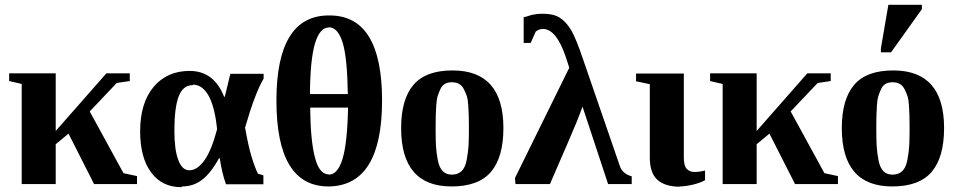

<svg xmlns="http://www.w3.org/2000/svg" viewBox="-20 -763 3972 796"><path d="M518 -459V-427L464 -419L352 -301L492 -45L548 -33V0H370L264 -209L211 -165V0H70V-415L18 -427V-459H211V-220L421 -459Z M735 10 732 13Q651 13 606 -49Q561 -110 561 -219Q561 -336 617 -403Q673 -469 766 -469Q867 -469 909 -362H912L935 -457H1073V-437Q1038 -379 996 -234Q1010 -156 1021 -120Q1034 -75 1049 -43L1072 -36V1H917Q901 -42 891 -107H888Q854 -45 817 -17Q781 10 735 10ZM780 -412 779 -410Q739 -410 721 -364Q703 -318 703 -220Q703 -142 719 -100Q735 -57 765 -57Q798 -57 828 -99Q857 -140 880 -227Q871 -317 846 -364Q820 -412 780 -412Z M1564 -346V-347Q1564 8 1342 10Q1126 10 1126 -346Q1126 -523 1181 -611.5Q1236 -700 1346 -699Q1456 -699 1510 -610Q1564 -522 1564 -346ZM1343 -40V-39Q1380 -39 1400 -104Q1420 -170 1423 -317H1266Q1267 -180 1286 -109Q1304 -40 1343 -40ZM1343 -650V-649Q1306 -649 1286 -583Q1266 -517 1265 -373H1422Q1420 -521 1401 -585Q1381 -650 1343 -650Z M1856 -471Q2067 -471 2067 -232Q2067 -111 2015.5 -50.5Q1964 10 1852 10Q1643 10 1643 -232Q1643 -351 1694 -411Q1745 -471 1856 -471ZM1924 -232Q1924 -264 1923.5 -280.5Q1923 -297 1921.5 -323.5Q1920 -350 1915.5 -364Q1911 -378 1903 -393.5Q1895 -409 1882.5 -415.5Q1870 -422 1853 -422Q1837 -422 1825 -415.5Q1813 -409 1806 -394Q1799 -379 1794.5 -364.5Q1790 -350 1788.5 -324.5Q1787 -299 1786.5 -281.5Q1786 -264 1786 -232Q1786 -185 1787.5 -158Q1789 -131 1795 -99.5Q1801 -68 1815.5 -53.5Q1830 -39 1853 -39Q1878 -39 1893.5 -53.5Q1909 -68 1915 -101Q1921 -134 1922.5 -159Q1924 -184 1924 -232Z M2117 0 2115 -25 2340 -482 2327 -523Q2287 -643 2231 -643Q2215 -643 2201 -632L2180 -585H2151V-692Q2160 -693 2171 -697Q2183 -701 2189 -702Q2201 -704 2208 -705Q2215 -706 2232 -706Q2274 -706 2300 -690Q2327 -673 2348 -638Q2368 -604 2397 -518L2549 -77Q2559 -43 2599 -32V0H2501L2395 -321Q2387 -298 2371 -258Q2355 -218 2260 0Z M2798 10V11Q2737 11 2705 -18Q2674 -46 2674 -110V-414L2617 -426V-458H2815V-109Q2815 -76 2827 -63Q2839 -50 2859 -50Q2879 -50 2903 -56V-16Q2886 -6 2855 2Q2821 10 2798 10Z M3424 -459V-427L3370 -419L3258 -301L3398 -45L3454 -33V0H3276L3170 -209L3117 -165V0H2976V-415L2924 -427V-459H3117V-220L3327 -459Z M3683 -471Q3894 -471 3894 -232Q3894 -111 3842.5 -50.5Q3791 10 3679 10Q3470 10 3470 -232Q3470 -351 3521 -411Q3572 -471 3683 -471ZM3751 -232Q3751 -264 3750.5 -280.5Q3750 -297 3748.5 -323.5Q3747 -350 3742.5 -364Q3738 -378 3730 -393.5Q3722 -409 3709.5 -415.5Q3697 -422 3680 -422Q3664 -422 3652 -415.5Q3640 -409 3633 -394Q3626 -379 3621.5 -364.5Q3617 -350 3615.5 -324.5Q3614 -299 3613.5 -281.5Q3613 -264 3613 -232Q3613 -185 3614.5 -158Q3616 -131 3622 -99.5Q3628 -68 3642.5 -53.5Q3657 -39 3680 -39Q3705 -39 3720.5 -53.5Q3736 -68 3742 -101Q3748 -134 3749.5 -159Q3751 -184 3751 -232ZM3632 -546V-562L3663 -743H3802V-725L3674 -546Z"/></svg>

Font: Libra Serif Modern
Style: Bold
Weight: 700
Designer: Stefan Peev, Context Ltd
Foundry: Ascender Corporation
Version: Version 1.000